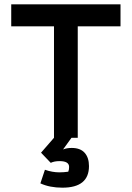

<svg xmlns="http://www.w3.org/2000/svg" viewBox="-20 -638 610 889"><path d="M167 211 188 148Q222 160 255 160Q275 160 296 157Q300 148 300 135Q300 108 256 108Q231 108 215 116L170 69L230 0V-516H32V-618H538V-516H340V0H311L272 54Q289 47 312 47Q352 47 372 69.5Q392 92 392 131Q392 231 269 231Q210 231 167 211Z"/></svg>

Font: Athiti SemiBold
Style: Regular
Weight: 600
Designer: CadsonDemak Team
Foundry: CadsonDemak
Version: Version 1.032